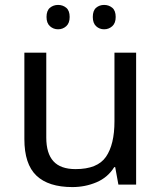

<svg xmlns="http://www.w3.org/2000/svg" viewBox="-20 -750 658 780"><path d="M533 -536V0H461L448 -71H444Q418 -29 372 -9.5Q326 10 274 10Q177 10 128 -36.5Q79 -83 79 -185V-536H168V-191Q168 -127 197 -95Q226 -63 287 -63Q376 -63 410.5 -113Q445 -163 445 -257V-536ZM169 -681Q169 -707 183 -718.5Q197 -730 216 -730Q235 -730 249 -718.5Q263 -707 263 -681Q263 -656 249 -643.5Q235 -631 216 -631Q197 -631 183 -643.5Q169 -656 169 -681ZM357 -681Q357 -707 370.5 -718.5Q384 -730 403 -730Q422 -730 436 -718.5Q450 -707 450 -681Q450 -656 436 -643.5Q422 -631 403 -631Q384 -631 370.5 -643.5Q357 -656 357 -681Z"/></svg>

Font: Noto Sans Bamum
Style: Regular
Weight: 400
Designer: Monotype Design Team
Foundry: Monotype Imaging Inc.
Version: Version 2.001